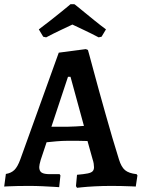

<svg xmlns="http://www.w3.org/2000/svg" viewBox="-32 -886 675 915"><path d="M335 9 330 1 335 -53Q369 -56 386 -59.5Q403 -63 409.5 -70Q416 -77 416 -89Q416 -97 414.5 -106.5Q413 -116 409 -128L385 -214Q366 -215 337 -215Q308 -215 290 -215Q265 -215 236.5 -212.5Q208 -210 190 -208L162 -124Q155 -100 155 -90Q155 -71 166.5 -63.5Q178 -56 206 -56H252L256 -50L250 6Q250 6 227 4.5Q204 3 171 1.5Q138 0 106 0Q80 0 52.5 0.5Q25 1 6.5 2Q-12 3 -12 3L-4 -57Q21 -61 36.5 -76Q52 -91 65 -127L248 -635L377 -652L387 -648Q387 -648 394 -623Q401 -598 412.5 -554.5Q424 -511 439 -457Q454 -403 470.5 -344.5Q487 -286 503.5 -229.5Q520 -173 535 -126Q546 -90 564 -75Q582 -60 619 -56L623 -50L615 3Q615 3 594 2Q573 1 545.5 0.5Q518 0 498 0Q457 0 419.5 2Q382 4 358.5 6.5Q335 9 335 9ZM213 -282H289Q306 -282 329.5 -283.5Q353 -285 368 -286L304 -520H292ZM188 -708 174 -711 153 -746Q180 -766 206.5 -787Q233 -808 255.5 -826Q278 -844 291 -855Q304 -866 304 -866H322Q322 -867 335.5 -856Q349 -845 371 -827Q393 -809 419.5 -787.5Q446 -766 473 -746L452 -711L438 -708Q404 -726 369 -742.5Q334 -759 313 -769Q292 -759 258 -743Q224 -727 188 -708Z"/></svg>

Font: Alegreya SemiBold
Style: Regular
Weight: 600
Designer: Juan Pablo del Peral
Foundry: Huerta Tipografica
Version: Version 2.009